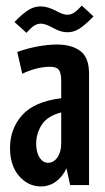

<svg xmlns="http://www.w3.org/2000/svg" viewBox="-20 -665 376 690"><path d="M219 -60Q205 -30 181 -12.5Q157 5 127 5Q81 5 48.5 -32.5Q16 -70 16 -133Q16 -202 59.5 -251Q103 -300 200 -312V-374Q200 -403 191.5 -414Q183 -425 160 -425Q113 -425 60 -400L42 -478Q77 -491 115 -498Q153 -505 184 -505Q238 -505 269 -481.5Q300 -458 300 -400V0H232ZM153 -80Q173 -80 186.5 -99.5Q200 -119 200 -150V-261Q150 -248 130 -216.5Q110 -185 110 -149Q110 -118 122 -99Q134 -80 153 -80ZM126 -642Q152 -642 183 -625Q207 -612 222 -612Q235 -612 247 -620Q259 -628 274 -645L316 -606Q288 -577 267 -563Q246 -549 222 -549Q199 -549 172 -564Q144 -580 127 -580Q114 -580 102.5 -572.5Q91 -565 75 -547L32 -586Q61 -616 82 -629Q103 -642 126 -642Z"/></svg>

Font: Piscolabis
Style: Regular
Weight: 400
Designer: Ariel Martín Pérez
Foundry: Tunera Type Foundry
Version: Version 1.000